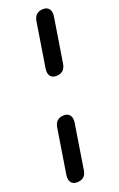

<svg xmlns="http://www.w3.org/2000/svg" viewBox="-171 -757 615 990"><g transform="rotate(-20 136.0 -262.0)"><path d="M116.9 -419.8 156.1 -665.6Q164.1 -712.3 210.2 -712.3Q232.1 -712.3 242.5 -697.6Q253 -683 249.1 -657.2L209.9 -411.4Q201.8 -364.7 155.2 -364.7Q133.3 -364.7 123.1 -379.4Q113 -394 116.9 -419.8ZM29.9 132.2 69.1 -113.6Q77.1 -160.9 123.2 -160.9Q145.1 -160.9 155.5 -146.2Q166 -131.6 162.1 -105.8L122.9 140.6Q116.1 187.3 68.2 187.3Q46.3 187.3 36.1 172.6Q26 158 29.9 132.2Z"/></g></svg>

Font: SN Pro Thin
Style: Italic
Weight: 200
Italic angle: -9°
Designer: Tobias Whetton
Foundry: Supernotes
Version: Version 1.003;Glyphs 3.3 (3324)